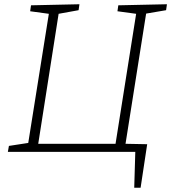

<svg xmlns="http://www.w3.org/2000/svg" viewBox="-20 -715 806 904"><path d="M766 -695 762 -667 668 -651 571 -38 673 -36 642 169H612L617 0H17L22 -28L113 -42L210 -650L122 -662L126 -690L354 -695L350 -667L256 -650L160 -38H524L621 -650L533 -662L537 -690Z"/></svg>

Font: Bitter Pro Light
Style: Italic
Weight: 300
Italic angle: -9°
Designer: Sol Matas, and Bitter project Authors
Foundry: Sol Matas
Version: Version 1.010